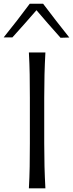

<svg xmlns="http://www.w3.org/2000/svg" viewBox="-60 -1031 399 1051"><path d="M98.1 0Q101.6 -62.5 102.5 -120.1Q103.5 -177.7 103.5 -246.6V-495.6Q103.5 -564.9 102.5 -622.8Q101.6 -680.7 98.1 -743.7H188.5Q185.1 -680.7 183.6 -622.8Q182.1 -564.9 182.1 -495.6V-246.6Q182.1 -177.7 183.6 -120.1Q185.1 -62.5 188.5 0ZM271.5 -824.2Q237.8 -861.8 204.6 -899.7Q171.4 -937.5 139.6 -975.1Q107.4 -938 74.7 -900.9Q42 -863.8 7.8 -826.2H-40Q-2.4 -872.6 33.2 -918.7Q68.8 -964.8 103 -1010.7H175.8Q210.4 -964.8 246.3 -918.5Q282.2 -872.1 319.3 -825.7Z"/></svg>

Font: Pinar-DS3-FD Regular
Style: Regular
Weight: 400
Designer: Amin Abedi
Version: Version 3.000